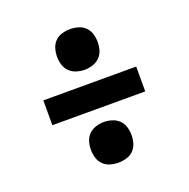

<svg xmlns="http://www.w3.org/2000/svg" viewBox="-114 -761 829 843"><g transform="rotate(-20 300.0 -340.0)"><path d="M300 -462Q281 -462 262 -468Q243 -474 229.5 -487.5Q216 -501 210.5 -519.5Q205 -538 205 -557Q205 -576 210.5 -595Q216 -614 229.5 -627.5Q243 -641 262 -646.5Q281 -652 300 -652Q319 -652 338 -646.5Q357 -641 370.5 -627.5Q384 -614 389.5 -595Q395 -576 395 -557Q395 -538 389.5 -519.5Q384 -501 370.5 -487.5Q357 -474 338 -468Q319 -462 300 -462ZM83 -282V-398H517V-282ZM300 -28Q281 -28 262 -33.5Q243 -39 229.5 -52.5Q216 -66 210.5 -85Q205 -104 205 -123Q205 -142 210.5 -160.5Q216 -179 229.5 -192.5Q243 -206 262 -212Q281 -218 300 -218Q319 -218 338 -212Q357 -206 370.5 -192.5Q384 -179 389.5 -160.5Q395 -142 395 -123Q395 -104 389.5 -85Q384 -66 370.5 -52.5Q357 -39 338 -33.5Q319 -28 300 -28Z"/></g></svg>

Font: Iosevka Slab Heavy Extended
Style: Regular
Weight: 900
Width: 7
Monospace: yes
Designer: Belleve Invis
Foundry: Belleve Invis
Version: Version 11.1.0; ttfautohint (v1.8.3)